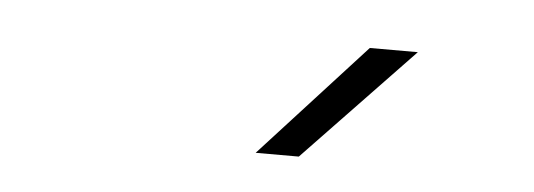

<svg xmlns="http://www.w3.org/2000/svg" viewBox="-27 -833 653 235"><g transform="rotate(5 300.0 -715.0)"><path d="M292 -645 420 -785H479L345 -645Z"/></g></svg>

Font: JetBrains Mono Thin
Style: Italic
Weight: 100
Italic angle: -9°
Monospace: yes
Designer: Philipp Nurullin, Konstantin Bulenkov
Foundry: JetBrains
Version: Version 2.305; ttfautohint (v1.8.4.7-5d5b)